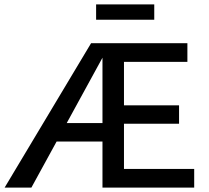

<svg xmlns="http://www.w3.org/2000/svg" viewBox="-20 -855 951 875"><path d="M865 -85V0H447V-210H238L123 0H1L395 -658H834V-573H545V-375H796V-291H545V-85ZM447 -294V-592L284 -294ZM418 -835H683V-765H418Z"/></svg>

Font: Ysabeau Semibold
Style: Regular
Weight: 600
Designer: Christian Thalmann (Catharsis Fonts)
Version: Version 0.003